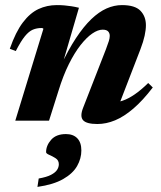

<svg xmlns="http://www.w3.org/2000/svg" viewBox="-20 -474 633 754"><path d="M42 -273.5 18.5 -282.5Q41.5 -348.5 69.8 -385.8Q98 -423 131.2 -438.5Q164.5 -454 203 -454Q219.5 -454 233 -452.8Q246.5 -451.5 260.2 -449.5Q274 -447.5 290 -443.5L220 -204L216.5 -211Q247.5 -277.5 278 -323.8Q308.5 -370 338.5 -398.8Q368.5 -427.5 398.5 -440.8Q428.5 -454 459 -454Q510 -454 531.5 -431.8Q553 -409.5 553 -375Q553 -357 548 -333.8Q543 -310.5 531.5 -280.5L437.5 -37L417.5 -71Q440 -71 462.2 -78.8Q484.5 -86.5 509.2 -103.5Q534 -120.5 562 -148L580 -130.5Q541 -79.5 504 -47.8Q467 -16 432 -1.5Q397 13 362.5 13Q319.5 13 306.2 -2Q293 -17 306.5 -51L396 -280.5Q404 -301.5 407.5 -313Q411 -324.5 411 -333Q411 -344 404.5 -350.8Q398 -357.5 383 -357.5Q364.5 -357.5 342.2 -342.2Q320 -327 296.2 -296.8Q272.5 -266.5 250.2 -221.8Q228 -177 210 -118.5L172.5 0H40L150.5 -361Q149.5 -362.5 147.8 -363.2Q146 -364 143 -364Q124.5 -364 109 -357.5Q93.5 -351 77.8 -331.8Q62 -312.5 42 -273.5ZM161 123.5Q161 97.5 180.8 75Q200.5 52.5 239 52.5Q267.5 52.5 283.5 69Q299.5 85.5 299.5 117Q299.5 148.5 282.8 178Q266 207.5 228 229.2Q190 251 127 260L132 227Q163.5 221.5 180.5 212.5Q197.5 203.5 204.2 193Q211 182.5 211 171Q211 155.5 198.5 147.5Q186 139.5 173.5 134.2Q161 129 161 123.5Z"/></svg>

Font: Newsreader 24pt
Style: Bold Italic
Weight: 700
Italic angle: -17°
Designer: Hugues Gentile
Foundry: Production Type
Version: Version 1.003